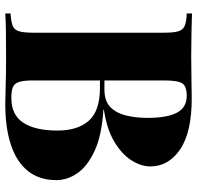

<svg xmlns="http://www.w3.org/2000/svg" viewBox="-30 -718 748 728"><g transform="rotate(90 344.0 -354.0)"><path d="M31 -708Q58 -707 103 -706Q148 -705 193 -705Q242 -705 287.5 -706Q333 -707 352 -707Q482 -707 546.5 -663Q611 -619 611 -550Q611 -515 588 -478.5Q565 -442 517.5 -413.5Q470 -385 396 -374V-372Q494 -366 552.5 -338.5Q611 -311 637 -273Q663 -235 663 -194Q663 -129 628.5 -86Q594 -43 529.5 -21.5Q465 0 375 0Q351 0 305 -1.5Q259 -3 195 -3Q148 -3 103 -2.5Q58 -2 31 0V-20Q62 -22 77.5 -28Q93 -34 98.5 -52Q104 -70 104 -106V-602Q104 -639 98.5 -656.5Q93 -674 77.5 -680.5Q62 -687 31 -688ZM343 -688Q307 -688 296 -671Q285 -654 285 -602V-106Q285 -71 290.5 -53Q296 -35 310 -29Q324 -23 352 -23Q416 -23 445.5 -68.5Q475 -114 475 -198Q475 -275 437.5 -317Q400 -359 313 -359H234Q234 -359 234 -367.5Q234 -376 234 -376H320Q363 -376 386 -398.5Q409 -421 418 -458.5Q427 -496 427 -539Q427 -613 407.5 -650.5Q388 -688 343 -688Z"/></g></svg>

Font: Playfair Display ExtraBold
Style: Regular
Weight: 800
Designer: Claus Eggers Sørensen
Foundry: Claus Eggers Sørensen
Version: Version 1.203